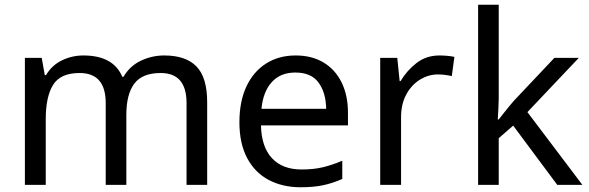

<svg xmlns="http://www.w3.org/2000/svg" viewBox="-20 -780 2486 810"><path d="M673 -546Q764 -546 809 -499.5Q854 -453 854 -349V0H767V-345Q767 -472 658 -472Q580 -472 546.5 -427Q513 -382 513 -296V0H426V-345Q426 -472 316 -472Q235 -472 204 -422Q173 -372 173 -278V0H85V-536H156L169 -463H174Q199 -505 241.5 -525.5Q284 -546 332 -546Q458 -546 496 -456H501Q528 -502 574.5 -524Q621 -546 673 -546Z M1227 -546Q1296 -546 1345.5 -516Q1395 -486 1421.5 -431.5Q1448 -377 1448 -304V-251H1081Q1083 -160 1127.5 -112.5Q1172 -65 1252 -65Q1303 -65 1342.5 -74.5Q1382 -84 1424 -102V-25Q1383 -7 1343 1.5Q1303 10 1248 10Q1172 10 1113.5 -21Q1055 -52 1022.5 -113.5Q990 -175 990 -264Q990 -352 1019.5 -415Q1049 -478 1102.5 -512Q1156 -546 1227 -546ZM1226 -474Q1163 -474 1126.5 -433.5Q1090 -393 1083 -321H1356Q1355 -389 1324 -431.5Q1293 -474 1226 -474Z M1834 -546Q1849 -546 1866.5 -544.5Q1884 -543 1897 -540L1886 -459Q1873 -462 1857.5 -464Q1842 -466 1828 -466Q1787 -466 1751 -443.5Q1715 -421 1693.5 -380.5Q1672 -340 1672 -286V0H1584V-536H1656L1666 -438H1670Q1696 -482 1737 -514Q1778 -546 1834 -546Z M2084 -363Q2084 -347 2082.5 -321Q2081 -295 2080 -276H2084Q2090 -284 2102 -299Q2114 -314 2126.5 -329.5Q2139 -345 2148 -355L2319 -536H2422L2205 -307L2437 0H2331L2145 -250L2084 -197V0H1997V-760H2084Z"/></svg>

Font: Noto Sans Tai Le
Style: Regular
Weight: 400
Designer: Monotype Design Team
Foundry: Monotype Imaging Inc.
Version: Version 2.002; ttfautohint (v1.8.4.7-5d5b)